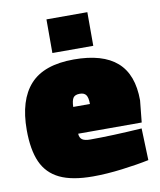

<svg xmlns="http://www.w3.org/2000/svg" viewBox="-82 -782 717 860"><g transform="rotate(-10 276.0 -351.5)"><path d="M15 -243Q15 -379 78 -448.5Q141 -518 277 -518Q408 -518 473 -461Q538 -404 538 -286L528 -187H239Q240 -168 251.5 -160Q263 -152 288 -152Q386 -152 523 -161L528 -16Q476 -5 404.5 4Q333 13 272 13Q177 13 121 -14Q65 -41 40 -97Q15 -153 15 -243ZM314 -309Q314 -338 305.5 -350Q297 -362 277 -362Q255 -362 247 -350Q239 -338 238 -309ZM188 -716H374V-563H188Z"/></g></svg>

Font: Cairo Black
Style: Regular
Weight: 900
Designer: Mohamed Gaber, Accademia di Belle Arti di Urbino and others
Foundry: Kief Type Foundry, Accademia di Belle Arti di Urbino and others
Version: Version 3.011